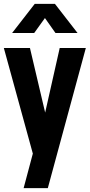

<svg xmlns="http://www.w3.org/2000/svg" viewBox="-21 -800 467 1000"><path d="M102 180 150 0 -1 -550H135L228 -155H201L290 -550H426L228 180ZM42 -628 160 -780H265L383 -628H268L213 -706L157 -628Z"/></svg>

Font: Mohave Light
Style: Regular
Weight: 300
Designer: Gumpita Rahayu
Foundry: Tokotype
Version: Version 2.003